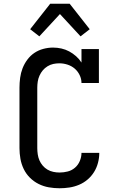

<svg xmlns="http://www.w3.org/2000/svg" viewBox="-20 -997 640 1025"><path d="M298 8Q269 8 240.5 3Q212 -2 186 -15Q160 -28 139.5 -48.5Q119 -69 106.5 -95Q94 -121 89 -149.5Q84 -178 84 -206V-529Q84 -555 87.5 -581.5Q91 -608 100.5 -632.5Q110 -657 126 -678.5Q142 -700 163.5 -714.5Q185 -729 211 -736Q237 -743 263 -743Q286 -743 308 -738Q330 -733 349.5 -722.5Q369 -712 386 -697Q403 -682 415 -663V-735H508V-554H415Q415 -576 405 -596.5Q395 -617 378.5 -631Q362 -645 340.5 -652Q319 -659 297 -659Q280 -659 264 -655.5Q248 -652 233.5 -643Q219 -634 208.5 -621.5Q198 -609 191 -593.5Q184 -578 181.5 -561.5Q179 -545 179 -529V-206Q179 -190 181.5 -173Q184 -156 190.5 -141Q197 -126 208 -113Q219 -100 233.5 -91.5Q248 -83 264.5 -79.5Q281 -76 298 -76Q320 -76 341.5 -81.5Q363 -87 380 -101.5Q397 -116 406 -137.5Q415 -159 415 -181H510V-180Q510 -154 503 -127.5Q496 -101 482 -78.5Q468 -56 447.5 -38.5Q427 -21 402 -10.5Q377 0 350.5 4Q324 8 298 8ZM190 -803 141 -841 248 -977H352L459 -841L410 -803L300 -922Z"/></svg>

Font: Iosevka Etoile Medium
Style: Regular
Weight: 500
Designer: Belleve Invis
Foundry: Belleve Invis
Version: Version 22.1.2; ttfautohint (v1.8.4)